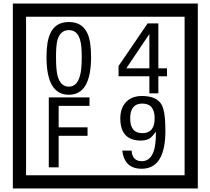

<svg xmlns="http://www.w3.org/2000/svg" viewBox="-20 -980 1195 1090"><path d="M1103 90H53V-960H1103ZM1028 15V-885H128V15ZM497 -656Q497 -442 371 -442Q244 -442 244 -656Q244 -744 265 -789Q294 -855 371 -855Q448 -855 477 -789Q497 -745 497 -656ZM444 -656Q444 -723 435 -752Q420 -809 371 -809Q322 -809 306 -752Q298 -723 298 -656Q298 -587 306 -553Q322 -488 371 -488Q419 -488 435 -554Q444 -587 444 -656ZM928 -547H879V-450H828V-547H653V-605L818 -847H879V-592H928ZM828 -592V-787L697 -592ZM488 -379H313V-257H477V-209H313V-30H257V-427H488ZM919 -238Q919 -22 784 -22Q687 -22 674 -125H727Q731 -65 785 -65Q868 -65 865 -232Q844 -205 834 -197Q814 -182 780 -182Q663 -182 663 -308Q663 -366 695.5 -400.5Q728 -435 786 -435Q870 -435 898 -385Q919 -346 919 -238ZM858 -308Q858 -392 788 -392Q719 -392 719 -308Q719 -224 788 -224Q858 -224 858 -308Z"/></svg>

Font: Unicode BMP Fallback SIL
Style: Regular
Weight: 400
Foundry: NRSI, SIL International
Version: Version 5.1 Based on Unicode 5.1